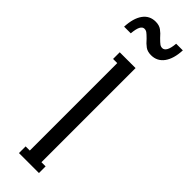

<svg xmlns="http://www.w3.org/2000/svg" viewBox="-239 -648 652 652"><g transform="rotate(45 87.0 -322.0)"><path d="M121 -552Q104 -552 93 -560Q82 -568 71 -581Q60 -592 54.5 -596Q49 -600 42 -600Q33 -600 27.5 -589.5Q22 -579 20 -556H-12Q-10 -598 6.5 -621Q23 -644 52 -644Q69 -644 80 -636Q91 -628 102 -615Q113 -604 118.5 -600Q124 -596 131 -596Q140 -596 146 -606.5Q152 -617 154 -640H186Q184 -598 167 -575Q150 -552 121 -552ZM39 0V-32H59V-452H39V-484H115V-32H135V0Z"/></g></svg>

Font: Margherita Variable
Style: Regular
Weight: 400
Designer: James Puckett
Foundry: Dunwich Type Founders
Version: Version 1.008